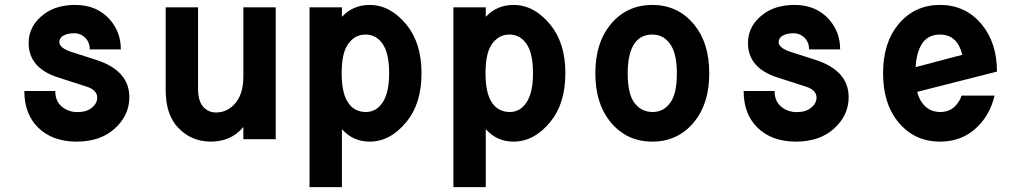

<svg xmlns="http://www.w3.org/2000/svg" viewBox="-20 -567 4142 782"><path d="M79.1 -196.3H205.1Q205.1 -156.7 229.5 -134.8Q256.8 -110.4 295.4 -110.4Q332 -110.4 353 -127.4Q376 -145.5 376 -168.9Q376 -200.2 333.5 -213.9L215.3 -252Q96.7 -290.5 96.7 -392.1Q96.7 -465.8 164.6 -513.2Q212.9 -546.9 286.6 -546.9Q375.5 -546.9 428.2 -486.3Q472.2 -436 472.2 -365.7H345.7Q345.7 -392.6 330.1 -410.2Q310.1 -431.6 282.7 -431.6Q255.4 -431.6 238.5 -422.1Q221.7 -412.6 221.7 -395.5Q221.7 -371.6 271 -355.5L371.6 -323.2Q506.8 -279.3 506.8 -171.4Q506.8 -95.7 445.3 -41.5Q387.2 9.8 292 9.8Q192.9 9.8 134.8 -47.9Q79.1 -103 79.1 -196.3Z M1103 0H971.2V-49.8Q921.4 9.8 838.4 9.8Q758.8 9.8 704.6 -47.9Q654.8 -100.6 654.8 -200.7V-537.1H786.6V-207.5Q786.6 -156.7 806.2 -133.8Q827.1 -108.9 859.9 -108.9Q902.8 -108.9 934.1 -141.6Q971.2 -180.7 971.2 -254.9V-537.1H1103Z M1470.2 -110.8Q1516.6 -110.8 1543 -157.2Q1564.9 -196.8 1564.9 -268.6Q1564.9 -343.8 1542.5 -381.8Q1516.1 -426.3 1468.3 -426.3Q1421.9 -426.3 1394 -381.8Q1371.6 -345.2 1371.6 -268.6Q1371.6 -195.3 1393.1 -156.7Q1418.9 -110.8 1470.2 -110.8ZM1240.7 -537.1H1372.6V-498.5Q1418 -546.9 1485.4 -546.9Q1569.8 -546.9 1635.7 -466.3Q1696.8 -391.6 1696.8 -268.6Q1696.8 -145.5 1635.7 -70.8Q1569.8 9.8 1485.4 9.8Q1417.5 9.8 1372.6 -41V195.3H1240.7Z M2056.2 -110.8Q2102.5 -110.8 2128.9 -157.2Q2150.9 -196.8 2150.9 -268.6Q2150.9 -343.8 2128.4 -381.8Q2102.1 -426.3 2054.2 -426.3Q2007.8 -426.3 1980 -381.8Q1957.5 -345.2 1957.5 -268.6Q1957.5 -195.3 1979 -156.7Q2004.9 -110.8 2056.2 -110.8ZM1826.7 -537.1H1958.5V-498.5Q2003.9 -546.9 2071.3 -546.9Q2155.8 -546.9 2221.7 -466.3Q2282.7 -391.6 2282.7 -268.6Q2282.7 -145.5 2221.7 -70.8Q2155.8 9.8 2071.3 9.8Q2003.4 9.8 1958.5 -41V195.3H1826.7Z M2636.7 -426.3Q2584.5 -426.3 2559.1 -381.8Q2536.6 -341.3 2536.6 -268.6Q2536.6 -191.4 2559.1 -155.3Q2587.4 -110.8 2638.2 -110.8Q2686.5 -110.8 2714.4 -155.3Q2736.8 -191.9 2736.8 -268.6Q2736.8 -341.8 2714.4 -379.9Q2687 -426.3 2636.7 -426.3ZM2465.8 -70.8Q2404.8 -145.5 2404.8 -268.6Q2404.8 -391.6 2465.8 -466.3Q2531.7 -546.9 2636.7 -546.9Q2741.7 -546.9 2807.6 -466.3Q2868.7 -391.6 2868.7 -268.6Q2868.7 -145.5 2807.6 -70.8Q2741.7 9.8 2636.7 9.8Q2531.7 9.8 2465.8 -70.8Z M3008.8 -196.3H3134.8Q3134.8 -156.7 3159.2 -134.8Q3186.5 -110.4 3225.1 -110.4Q3261.7 -110.4 3282.7 -127.4Q3305.7 -145.5 3305.7 -168.9Q3305.7 -200.2 3263.2 -213.9L3145 -252Q3026.4 -290.5 3026.4 -392.1Q3026.4 -465.8 3094.2 -513.2Q3142.6 -546.9 3216.3 -546.9Q3305.2 -546.9 3357.9 -486.3Q3401.9 -436 3401.9 -365.7H3275.4Q3275.4 -392.6 3259.8 -410.2Q3239.7 -431.6 3212.4 -431.6Q3185.1 -431.6 3168.2 -422.1Q3151.4 -412.6 3151.4 -395.5Q3151.4 -371.6 3200.7 -355.5L3301.3 -323.2Q3436.5 -279.3 3436.5 -171.4Q3436.5 -95.7 3375 -41.5Q3316.9 9.8 3221.7 9.8Q3122.6 9.8 3064.5 -47.9Q3008.8 -103 3008.8 -196.3Z M4030.8 -177.7Q4016.1 -115.7 3979.5 -70.8Q3913.6 9.8 3808.6 9.8Q3703.6 9.8 3637.7 -70.8Q3576.7 -145.5 3576.7 -268.6Q3576.7 -391.6 3637.7 -466.3Q3703.6 -546.9 3808.6 -546.9Q3913.6 -546.9 3979.5 -466.3Q4040.5 -391.6 4040.5 -275.4L3715.8 -192.9Q3721.7 -170.4 3731 -155.3Q3758.3 -110.8 3810.1 -110.8Q3859.4 -110.8 3886.2 -155.3Q3892.1 -165 3896.5 -177.7ZM3709 -293.5 3899.4 -343.8Q3894.5 -363.8 3886.2 -379.9Q3861.8 -426.3 3808.6 -426.3Q3755.4 -426.3 3731 -381.8Q3712.4 -348.1 3709 -293.5Z"/></svg>

Font: Consola Mono
Style: Bold
Weight: 700
Monospace: yes
Designer: Wojciech Kalinowski "wmk69" (wmk69@o2.pl)
Foundry: Wojciech Kalinowski "wmk69" (wmk69@o2.pl)
Version: Version 2.1.0